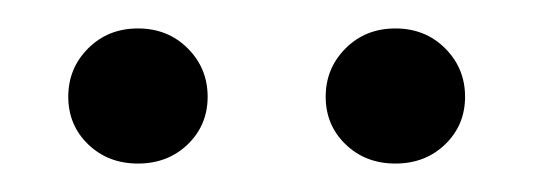

<svg xmlns="http://www.w3.org/2000/svg" viewBox="-20 -721 376 135"><path d="M77 -606Q56 -606 42 -619.5Q28 -633 28 -653Q28 -673 42 -687Q56 -701 77 -701Q98 -701 112 -687Q126 -673 126 -653Q126 -633 112 -619.5Q98 -606 77 -606ZM258 -606Q237 -606 223 -619.5Q209 -633 209 -653Q209 -673 223 -687Q237 -701 258 -701Q279 -701 293 -687Q307 -673 307 -653Q307 -633 293 -619.5Q279 -606 258 -606Z"/></svg>

Font: Murecho
Style: Regular
Weight: 400
Designer: Neil Summerour
Foundry: Positype
Version: Version 1.010; ttfautohint (v1.8.3)